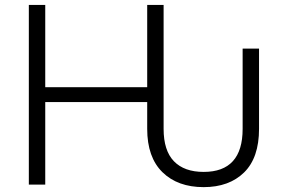

<svg xmlns="http://www.w3.org/2000/svg" viewBox="-20 -747 1152 777"><path d="M804.2 10.3Q699.2 10.3 637.5 -50Q575.7 -110.4 575.7 -225.6V-334H163.1V0H96.7V-727.1H163.1V-394H575.7V-727.1H642.1V-225.6Q642.1 -137.7 683.8 -94.5Q725.6 -51.3 804.2 -51.3Q961.9 -51.3 961.9 -225.6V-550.3H1028.3V-225.6Q1028.3 -108.4 967.8 -49.1Q907.2 10.3 804.2 10.3Z"/></svg>

Font: Interop Light
Style: Regular
Weight: 300
Designer: Rasmus Andersson, Google, Jang Haemin
Foundry: jhaemin
Version: Version 1.007